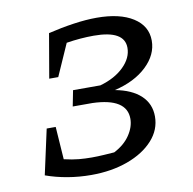

<svg xmlns="http://www.w3.org/2000/svg" viewBox="-66 -597 676 671"><g transform="rotate(-10 272.5 -262.0)"><path d="M45 -20 80 -180H112L120 -64Q150 -57 172.5 -55Q195 -53 218 -53Q239 -53 261.5 -54.5Q284 -56 298 -57Q335 -76 354.5 -105Q374 -134 374 -163Q374 -236 253 -240H183L194 -296H291Q344 -311 375.5 -342Q407 -373 407 -409Q407 -471 298 -471Q275 -471 250.5 -469Q226 -467 201 -463L151 -350H119L146 -507Q192 -518 236.5 -524.5Q281 -531 319 -531Q401 -531 448 -501Q495 -471 495 -419Q495 -369 452.5 -328.5Q410 -288 338 -271Q397 -260 428.5 -230.5Q460 -201 460 -156Q460 -109 426.5 -72Q393 -35 335.5 -14Q278 7 206 7Q163 7 122 0Q81 -7 45 -20Z"/></g></svg>

Font: Piazzolla SC
Style: Italic
Weight: 400
Italic angle: -11.3°
Designer: Juan Pablo del Peral
Foundry: Huerta Tipografica
Version: Version 1.330